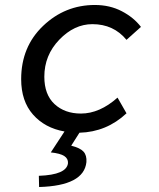

<svg xmlns="http://www.w3.org/2000/svg" viewBox="-20 -521 640 771"><path d="M137 230 136 185Q248 181 253 134Q254 116 238 105.5Q222 95 184 91L239 7Q160 -7 112.5 -61Q65 -115 65 -203Q65 -333 153 -417Q241 -501 361 -501Q421 -501 469 -476Q517 -451 546 -413L488 -361Q436 -424 351 -424Q278 -424 218 -361.5Q158 -299 158 -213Q158 -141 199 -103Q240 -65 305 -65Q380 -65 452 -129L488 -66Q408 9 299 12L266 64Q302 73 315.5 88Q329 103 327 130Q317 225 137 230Z"/></svg>

Font: TypoPRO Source Code Pro
Style: Italic
Weight: 500
Italic angle: -11°
Monospace: yes
Designer: Paul D. Hunt, Teo Tuominen
Foundry: Adobe Systems Incorporated
Version: Version 1.030;PS 1.0;hotconv 1.0.84;makeotf.lib2.5.63406